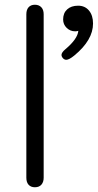

<svg xmlns="http://www.w3.org/2000/svg" viewBox="-20 -779 412 809"><path d="M91 -30V-719Q91 -738 100.5 -748.5Q110 -759 127 -759Q144 -759 154 -748.5Q164 -738 164 -719V-30Q164 -12 154.5 -1Q145 10 127 10Q110 10 100.5 -0.5Q91 -11 91 -30ZM239 -547Q239 -558 256 -572Q307 -615 310 -649Q302 -647 297 -647Q276 -647 261 -661.5Q246 -676 246 -697Q246 -724 263 -739.5Q280 -755 309 -755Q338 -755 355 -734.5Q372 -714 372 -680Q372 -610 293 -545Q271 -527 259 -527Q251 -527 244 -535Q239 -542 239 -547Z"/></svg>

Font: Kodchasan
Style: Regular
Weight: 400
Version: Version 1.000; ttfautohint (v1.6)